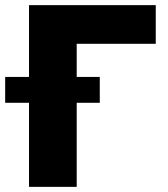

<svg xmlns="http://www.w3.org/2000/svg" viewBox="-65 -727 652 747"><path d="M541 -556.6H233.4V-427.7H323.2V-327.1H233.4V0H47.9V-327.1H-44.9V-427.7H47.9V-707H541Z"/></svg>

Font: Pretendard JP Black
Style: Regular
Weight: 900
Designer: Base glyphs from Inter by Rasmus Andersson; Hangeul glyphs from Noto Sans CJK(Source Han Sans) by Jang Soo-young and Kan
Foundry: Kil Hyung-jin
Version: Version 1.309